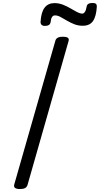

<svg xmlns="http://www.w3.org/2000/svg" viewBox="-20 -1263 674 1297"><path d="M115 14Q93 14 82.5 7Q72 0 76 -16L354 -988Q358 -1002 370.5 -1008.5Q383 -1015 405 -1015Q428 -1015 438 -1008Q448 -1001 443 -985L166 -14Q162 0 150 7Q138 14 115 14ZM284 -1088Q253 -1088 254 -1116Q258 -1181 281.5 -1211.5Q305 -1242 348 -1242Q377 -1242 404.5 -1231.5Q432 -1221 456 -1206.5Q480 -1192 500.5 -1181.5Q521 -1171 536 -1171Q545 -1171 553 -1182Q561 -1193 565 -1217Q568 -1243 605 -1243Q622 -1243 628.5 -1236.5Q635 -1230 634 -1217Q630 -1152 608 -1120.5Q586 -1089 539 -1089Q508 -1089 481.5 -1099.5Q455 -1110 431.5 -1124Q408 -1138 388.5 -1148.5Q369 -1159 351 -1159Q339 -1159 331.5 -1148Q324 -1137 322 -1114Q320 -1101 310.5 -1094.5Q301 -1088 284 -1088Z"/></svg>

Font: Playwrite AU NSW
Style: Regular
Weight: 400
Designer: Veronika Burian, José Scaglione
Foundry: TypeTogether
Version: Version 1.002